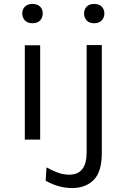

<svg xmlns="http://www.w3.org/2000/svg" viewBox="-20 -709 652 975"><path d="M184 0H106V-479H184ZM145 -591Q120 -591 106.5 -605.2Q93 -619.5 93 -641Q93 -661.5 106.5 -675.2Q120 -689 145 -689Q170.5 -689 183.8 -675.2Q197 -661.5 197 -641Q197 -619.5 183.8 -605.2Q170.5 -591 145 -591ZM346 246Q278.5 246 212 209L216 141Q246 157.5 274 167.8Q302 178 332 178Q419 178 420 67V-480H497V68Q497 163.5 455.8 204.8Q414.5 246 346 246ZM458 -591Q433 -591 420 -605.2Q407 -619.5 407 -641Q407 -661.5 420 -675.2Q433 -689 458 -689Q483 -689 496.5 -675.2Q510 -661.5 510 -641Q510 -619.5 496.5 -605.2Q483 -591 458 -591Z"/></svg>

Font: Betina Sans
Style: Regular
Weight: 400
Designer: Jonathan Pinhorn (font) & Cristiano Sobral (main changes)
Version: Version 2.001;April 28, 2021;FontCreator 13.0.0.2655 32-bit;